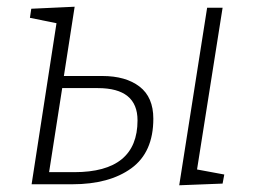

<svg xmlns="http://www.w3.org/2000/svg" viewBox="-20 -548 761 571"><path d="M284 -322Q354 -322 395 -290.5Q436 -259 436 -195Q436 -95 370.5 -47.5Q305 0 195 0H74L148 -479L69 -495L73 -522L202 -528L170 -322ZM642 -525 566 -44 647 -29 642 -2 513 3 596 -525ZM201 -36Q389 -36 389 -190Q389 -286 271 -286H165L126 -36Z"/></svg>

Font: Bitter Pro Light
Style: Italic
Weight: 300
Italic angle: -9°
Designer: Sol Matas, and Bitter project Authors
Foundry: Sol Matas
Version: Version 1.010